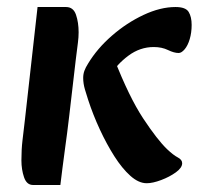

<svg xmlns="http://www.w3.org/2000/svg" viewBox="-20 -511 571 547"><path d="M398 11Q375 11 351.5 -10Q328 -31 306 -65.5Q284 -100 264.5 -142Q245 -184 231 -227Q227 -239 222 -256Q217 -273 217 -289Q217 -300 220.5 -309.5Q224 -319 231 -330Q257 -373 299 -409.5Q341 -446 389 -468.5Q437 -491 480 -491Q509 -491 517.5 -477Q526 -463 526 -440Q526 -418 520.5 -399.5Q515 -381 506 -370.5Q497 -360 489 -360Q476 -360 458.5 -368.5Q441 -377 418 -377Q379 -377 346 -352.5Q313 -328 294 -296L305 -344Q348 -234 388 -173.5Q428 -113 456 -86Q474 -69 486.5 -62.5Q499 -56 499 -46Q499 -33 481 -20Q463 -7 439 2Q415 11 398 11ZM74 16Q56 16 48.5 -6Q41 -28 41 -54Q41 -85 44 -110.5Q47 -136 51 -170L87 -491H168Q189 -491 196.5 -469Q204 -447 204 -419Q204 -405 202 -389.5Q200 -374 196 -342L177 -179Q171 -128 166 -93Q161 -58 158 -32.5Q155 -7 152 16Z"/></svg>

Font: Alkatra Medium
Style: Regular
Weight: 500
Designer: Suman Bhandary
Version: Version 1.100;gftools[0.9.22]